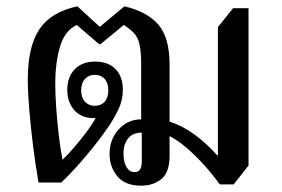

<svg xmlns="http://www.w3.org/2000/svg" viewBox="-20 -578 892 608"><path d="M427 10Q376 10 351.5 -20Q327 -50 327 -90Q327 -137 356 -168.5Q385 -200 427 -200V-376Q427 -416 421.5 -438.5Q416 -461 403.5 -474Q391 -487 372 -499L298 -438H294L223 -499Q185 -481 170 -430Q155 -379 155 -313Q155 -279 158 -236.5Q161 -194 166 -151Q171 -108 178 -72Q192 -85 211.5 -107.5Q231 -130 250.5 -155.5Q270 -181 283 -204Q280 -204 277 -204Q237 -204 215 -229.5Q193 -255 193 -293Q193 -334 216.5 -358.5Q240 -383 281 -383Q323 -383 346 -359Q369 -335 369 -294Q369 -261 355 -231.5Q341 -202 321 -173Q294 -134 253.5 -85.5Q213 -37 174 0H102Q92 -57 84.5 -117.5Q77 -178 72.5 -233Q68 -288 68 -326Q68 -430 104.5 -485Q141 -540 225 -558L296 -493L374 -558Q446 -541 481.5 -500Q517 -459 517 -373V-193Q559 -179 596 -152Q633 -125 668 -86H670V-492L718 -552H767V-54L720 6H676Q640 -44 596.5 -86.5Q553 -129 517 -147V-85Q517 -32 491 -11Q465 10 427 10ZM280 -243Q300 -243 311.5 -256Q323 -269 323 -292Q323 -315 311.5 -328Q300 -341 280 -341Q261 -341 249 -328Q237 -315 237 -292Q237 -269 249 -256Q261 -243 280 -243ZM406 -33Q419 -33 424 -42.5Q429 -52 429 -66V-158Q400 -158 385.5 -139.5Q371 -121 371 -92Q371 -65 380.5 -49Q390 -33 406 -33Z"/></svg>

Font: Noto Serif Thai SemiCondensed Medium
Style: Regular
Weight: 500
Width: 4
Designer: Monotype Design Team
Foundry: Monotype Imaging Inc.
Version: Version 2.002; ttfautohint (v1.8.4.7-5d5b)